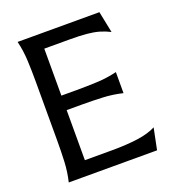

<svg xmlns="http://www.w3.org/2000/svg" viewBox="-139 -885 909 995"><g transform="rotate(-20 315.5 -387.5)"><path d="M521 -775 545 -657Q518 -671 488.5 -679.5Q459 -688 421 -691.5Q383 -695 328 -695H188V-436H273Q329 -436 385 -438.5Q441 -441 495 -454V-338Q441 -351 385 -353.5Q329 -356 273 -356H188V-80H336Q418 -80 479.5 -88.5Q541 -97 581 -118L557 0H70Q83 -54 85.5 -110Q88 -166 88 -222V-553Q88 -609 85.5 -665Q83 -721 70 -775Z"/></g></svg>

Font: Faculty Glyphic
Style: Regular
Weight: 400
Designer: Koto Studio, Dylan Young
Foundry: Koto Studio
Version: Version 1.004; ttfautohint (v1.8.4.7-5d5b)